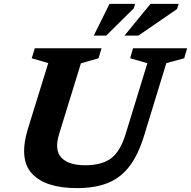

<svg xmlns="http://www.w3.org/2000/svg" viewBox="-20 -955 982 987"><path d="M284.5 -268Q258.5 -184 295.2 -144.8Q332 -105.5 417.5 -105.5Q504 -105.5 551.5 -141.5Q599 -177.5 626 -266.5L737.5 -630L649 -655.5L664 -707H942L927 -655.5L835 -630.5L721.5 -260Q692 -162.5 647.5 -102.8Q603 -43 537 -15.5Q471 12 376 12Q213.5 12 144.5 -62.5Q75.5 -137 124 -294.5L228 -630.5L143 -655.5L159 -707H502L486.5 -655.5L396 -629.5ZM620 -772 753.5 -935H898.5L890 -908.5L691.5 -772ZM462 -772 543 -935H674.5L667.5 -912L526 -772Z"/></svg>

Font: Newsreader 6pt SemiBold
Style: Italic
Weight: 600
Italic angle: -17°
Designer: Hugues Gentile
Foundry: Production Type
Version: Version 1.003; ttfautohint (v1.8.3)